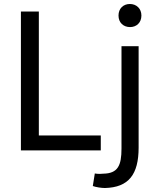

<svg xmlns="http://www.w3.org/2000/svg" viewBox="-20 -753 794 964"><path d="M690 -675C690 -710 665 -733 632 -733C600 -733 575 -711 575 -675C575 -639 600 -617 633 -617C665 -617 690 -639 690 -675ZM507 191C626 188 676 123 676 -12V-521H590V-7C590 78 572 118 498 119C492.3 119.8 486.4 120.1 480.7 120.1C471.5 120.1 462.8 119.2 456 118L446 181C462 187 490 191 507 191ZM175 -73V-695H85V2H486V-73Z"/></svg>

Font: Repo
Style: Regular
Weight: 400
Designer: Stefan Peev
Foundry: Context Ltd
Version: Version 0.000